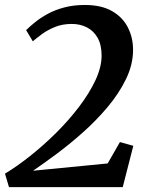

<svg xmlns="http://www.w3.org/2000/svg" viewBox="-24 -770 613 790"><path d="M13 0 -3.5 -55.5Q45.5 -85 100 -128.2Q154.5 -171.5 206.8 -223.2Q259 -275 301.2 -330.5Q343.5 -386 368.8 -440Q394 -494 394 -541Q394 -585.5 377.8 -614.2Q361.5 -643 333.8 -657.2Q306 -671.5 271.5 -671.5Q233 -671.5 202.2 -659Q171.5 -646.5 148.8 -629.8Q126 -613 111 -600L83.5 -646Q99 -661.5 121.5 -679.5Q144 -697.5 173.5 -713.5Q203 -729.5 240.8 -739.5Q278.5 -749.5 325 -749.5Q393.5 -749.5 437.2 -724.2Q481 -699 502.2 -657Q523.5 -615 523.5 -565Q523.5 -504.5 494.5 -444.8Q465.5 -385 418.5 -329.2Q371.5 -273.5 316 -224.2Q260.5 -175 206.8 -135.2Q153 -95.5 112 -67.5L419 -97.5L469.5 -185.5L524.5 -170L481 0Z"/></svg>

Font: Merriweather 24pt SemiBold
Style: Italic
Weight: 600
Italic angle: -7.8°
Version: Version 2.101